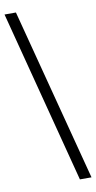

<svg xmlns="http://www.w3.org/2000/svg" viewBox="-97 -801 483 964"><g transform="rotate(-10 144.0 -319.5)"><path d="M0 -759.8H58.1L288.1 121.1H229Z"/></g></svg>

Font: Noto Serif
Style: Regular
Weight: 400
Designer: Monotype Design team
Foundry: Monotype Imaging Inc.
Version: Version 1.02